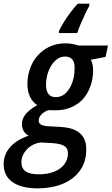

<svg xmlns="http://www.w3.org/2000/svg" viewBox="-79 -786 608 1046"><path d="M241.7 -606V-616.2Q251.5 -637.2 268.1 -664.3Q284.7 -691.4 304.9 -718.3Q325.2 -745.1 344.7 -766.1H407.7V-753.9Q397.9 -737.3 385 -710.2Q372.1 -683.1 360.1 -654.8Q348.1 -626.5 341.8 -606ZM127.4 240.2Q38.1 240.2 -10.5 206.3Q-59.1 172.4 -59.1 107.9Q-58.6 55.7 -24.4 16.1Q9.8 -23.4 76.7 -46.9Q60.1 -55.7 50.3 -71.8Q40.5 -87.9 40.5 -108.9Q40.5 -140.1 61.5 -165Q82.5 -189.9 124 -213.4Q98.6 -229.5 84.5 -259Q70.3 -288.6 70.3 -328.6Q70.3 -379.9 90.1 -426.5Q109.9 -473.1 146.5 -502.9Q171.4 -524.9 204.8 -537.4Q238.3 -549.8 276.9 -549.8Q298.3 -549.8 316.2 -546.4Q334 -543 348.6 -538.1H509.3L496.1 -476.1L416 -460.4Q422.4 -448.7 425.5 -433.1Q428.7 -417.5 428.2 -399.4Q428.2 -355.5 412.8 -314Q397.5 -272.5 370.1 -243.2Q343.3 -215.8 306.4 -200.4Q269.5 -185.1 223.6 -185.1Q210 -185.1 200.2 -185.5Q190.4 -186 184.1 -186Q157.7 -175.8 144.8 -160.4Q131.8 -145 131.8 -129.4Q131.8 -115.7 142.6 -108.4Q148.9 -104 159.4 -101.6Q169.9 -99.1 185.1 -98.1L255.9 -94.2Q303.2 -90.8 333 -75.9Q362.8 -61 377 -34.9Q391.1 -8.8 391.1 28.3Q391.1 84.5 366.9 127.2Q342.8 169.9 299.3 196.8Q266.1 217.8 222.4 228.8Q178.7 239.7 127.4 240.2ZM132.3 163.6Q167.5 163.6 196.5 155.8Q225.6 147.9 246.1 133.3Q267.1 118.7 279.1 96.9Q291 75.2 291 49.3Q291 38.6 288.1 29.8Q285.2 21 277.8 14.2Q269 5.9 252.4 1Q235.8 -3.9 211.4 -5.9L142.6 -9.8Q112.8 -6.3 88.9 9.8Q64.9 25.9 51.3 49.1Q37.6 72.3 37.6 97.7Q37.6 132.3 61.8 148.2Q85.9 164.1 132.3 163.6ZM225.1 -256.8Q254.9 -256.8 276.9 -276.6Q298.8 -296.4 312.3 -329.8Q325.7 -363.3 327.1 -404.8Q328.6 -425.3 325.2 -440.2Q321.8 -455.1 313.5 -463.9Q307.1 -470.7 297.6 -474.4Q288.1 -478 275.4 -478Q252.9 -478 234.4 -465.3Q215.8 -452.6 202.1 -431.6Q188.5 -410.6 180.7 -384.8Q172.9 -358.9 171.9 -331.5Q171.4 -315.4 173.3 -302.7Q175.3 -290 180.7 -280.8Q193.4 -256.8 225.1 -256.8Z"/></svg>

Font: Open Sans SemiCondensed SemiBold
Style: Italic
Weight: 600
Width: 4
Italic angle: -12°
Designer: Monotype Design Team
Foundry: Monotype Imaging Inc.
Version: Version 3.000